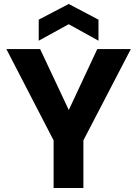

<svg xmlns="http://www.w3.org/2000/svg" viewBox="-20 -947 690 967"><path d="M250 0V-240L12 -700H182L342 -360H311L470 -700H639L400 -240V0ZM175 -742V-848L326 -927L476 -848V-742L326 -825Z"/></svg>

Font: DM Sans 18pt Black
Style: Regular
Weight: 900
Designer: Colophon Foundry, Jonny Pinhorn
Foundry: Colophon Foundry
Version: Version 4.004;gftools[0.9.30]